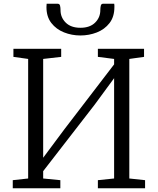

<svg xmlns="http://www.w3.org/2000/svg" viewBox="-20 -1003 841 1023"><path d="M48 0V-43L130 -52V-689L51.5 -700V-743H306V-700L210 -689V-162.5L322.5 -313.5L588 -660V-689L501.5 -700V-743H747.5V-700L669 -689V-52L753 -43V0H501.5V-43L588 -52V-586.5L484.5 -445.5L210 -91V-52L301.5 -43V0ZM287.5 -983Q297.5 -983 300 -972.5Q302.5 -962 302.5 -949Q302.5 -910 330.2 -882.5Q358 -855 408.5 -855Q459 -855 486.8 -882.5Q514.5 -910 514.5 -949Q514.5 -962 517 -972.5Q519.5 -983 528.5 -983H588.5Q589.5 -979.5 589.5 -974.5Q589.5 -969.5 589.5 -965Q589.5 -913.5 563.5 -880Q537.5 -846.5 496 -830.2Q454.5 -814 408.5 -814Q362.5 -814 321 -830.5Q279.5 -847 253.5 -880.5Q227.5 -914 227.5 -965Q227.5 -969.5 228 -974.5Q228.5 -979.5 228.5 -983Z"/></svg>

Font: Merriweather Light
Style: Regular
Weight: 300
Designer: Eben Sorkin
Foundry: Eben Sorkin
Version: Version 2.100